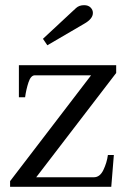

<svg xmlns="http://www.w3.org/2000/svg" viewBox="-20 -722 490 742"><path d="M146 -572 261 -679Q262 -680 274 -691Q286 -702 305 -702Q321 -702 330 -693Q339 -684 339 -672Q339 -649 305 -630L163 -547ZM19 -22 332 -431H115Q99 -431 90 -403.5Q81 -376 77 -346H53V-470H429V-440L120 -37H343Q366 -37 379.5 -65Q393 -93 397 -123H420L410 0H19Z"/></svg>

Font: TavirajRegular
Style: Regular
Weight: 400
Designer: Katatrad Team
Foundry: CadsonDemak
Version: Version 1.000